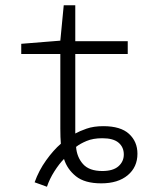

<svg xmlns="http://www.w3.org/2000/svg" viewBox="-20 -689 603 732"><path d="M112 6Q128 -39 156 -78Q184 -117 212 -141Q210 -164 210 -199V-483H61V-522L210 -534L223 -669H267V-532H467V-483H267V-180Q283 -189 310 -198.5Q337 -208 374 -208Q440 -208 472 -178.5Q504 -149 504 -103Q504 -52 467 -21Q430 10 366 10Q303 10 269.5 -17Q236 -44 224 -83Q206 -65 187.5 -36Q169 -7 159 23ZM370 -37Q411 -37 431.5 -55Q452 -73 452 -100Q452 -128 432 -145Q412 -162 370 -162Q335 -162 310 -151.5Q285 -141 270 -129Q273 -90 296.5 -63.5Q320 -37 370 -37Z"/></svg>

Font: Noto Sans Mono SemiCondensed Light
Style: Regular
Weight: 300
Width: 4
Designer: Monotype Design Team
Foundry: Monotype Imaging Inc.
Version: Version 2.014; ttfautohint (v1.8.4.7-5d5b)